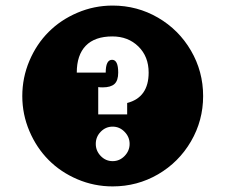

<svg xmlns="http://www.w3.org/2000/svg" viewBox="-20 -647 810 690"><path d="M383.8 -516.1Q320.8 -516.1 288.3 -482.7Q255.9 -449.2 255.9 -386.2H359.9Q359.9 -432.1 382.8 -432.1Q404.8 -432.1 404.8 -386.2Q404.8 -357.4 391.4 -345.2Q377.9 -333 349.1 -333Q339.8 -333 333 -334V-235.8H437V-276.9Q514.2 -296.9 514.2 -386.2Q514.2 -443.8 477.3 -480Q440.4 -516.1 383.8 -516.1ZM324.2 -129.9Q324.2 -105 342 -86.4Q359.9 -67.9 384.8 -67.9Q409.7 -67.9 427.7 -86.4Q445.8 -105 445.8 -129.9Q445.8 -154.8 427.7 -173.3Q409.7 -191.9 384.8 -191.9Q359.9 -191.9 342 -173.6Q324.2 -155.3 324.2 -129.9ZM384.8 -627Q473.1 -627 547.9 -583.5Q622.6 -540 666.3 -465.1Q710 -390.1 710 -301.8Q710 -213.9 666.3 -138.9Q622.6 -64 547.9 -20.5Q473.1 22.9 384.8 22.9Q318.4 22.9 258.3 -2.7Q198.2 -28.3 154.8 -72Q111.3 -115.7 85.7 -175.8Q60.1 -235.8 60.1 -301.8Q60.1 -368.2 85.7 -428.5Q111.3 -488.8 154.8 -532.2Q198.2 -575.7 258.3 -601.3Q318.4 -627 384.8 -627Z"/></svg>

Font: Modern Pictograms
Style: Normal
Weight: 400
Designer: John Caserta
Foundry: John Caserta
Version: 1.000